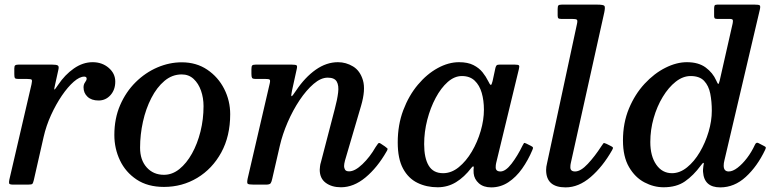

<svg xmlns="http://www.w3.org/2000/svg" viewBox="-20 -800 3390 832"><path d="M60 -520H206.5Q224.5 -520 230.5 -516.2Q236.5 -512.5 233 -498L219 -434.5Q214 -414 215.5 -412Q217 -410 232 -432.5Q261 -476 300 -503.2Q339 -530.5 381.5 -530.5Q422.5 -530.5 451 -506Q479.5 -481.5 479.5 -446.5Q479.5 -411 458.8 -387.8Q438 -364.5 407 -364.5Q376.5 -364.5 359.2 -380.8Q342 -397 342 -421.5Q342 -434.5 348.8 -443.5Q355.5 -452.5 355.5 -459Q355.5 -468 345 -468Q325 -468 299.5 -445.8Q274 -423.5 248.2 -385.8Q222.5 -348 201.2 -301.5Q180 -255 169 -206.5L126.5 -19.5Q123.5 -7 120.5 -3.5Q117.5 0 101.5 0H38Q21.5 0 19.8 -4.8Q18 -9.5 20.5 -21.5L116.5 -434.5Q120 -450.5 117.5 -454.2Q115 -458 95.5 -458H59.5Q46.5 -458 44.2 -462.2Q42 -466.5 42 -479.5V-503.5Q42 -514.5 46.2 -517.2Q50.5 -520 60 -520Z M475.5 -215Q475.5 -286.5 500.5 -344.2Q525.5 -402 567.8 -443.8Q610 -485.5 662 -507.8Q714 -530 767.5 -530Q831 -530 878.2 -498Q925.5 -466 951.5 -414.8Q977.5 -363.5 977.5 -305Q977.5 -210 938.8 -139.2Q900 -68.5 834.8 -29.2Q769.5 10 690.5 10Q620 10 572 -22Q524 -54 499.8 -105.2Q475.5 -156.5 475.5 -215ZM587 -160Q587 -106.5 615.8 -74.5Q644.5 -42.5 690.5 -42.5Q726.5 -42.5 757.5 -67.5Q788.5 -92.5 812 -134.8Q835.5 -177 848.8 -230.2Q862 -283.5 862 -340Q862 -376 851 -407.2Q840 -438.5 819 -458Q798 -477.5 767.5 -477.5Q726 -477.5 692.8 -449.5Q659.5 -421.5 635.8 -375.2Q612 -329 599.5 -272.8Q587 -216.5 587 -160Z M1088 -520H1244Q1262 -520 1265.5 -516.5Q1269 -513 1265.5 -499L1245.5 -408Q1240.5 -384.5 1243.2 -383Q1246 -381.5 1263 -407.5Q1301.5 -465 1348 -497.8Q1394.5 -530.5 1444.5 -530.5Q1479.5 -530.5 1510 -512Q1540.5 -493.5 1552.8 -452Q1565 -410.5 1544.5 -341L1475 -104.5Q1471 -89.5 1471 -80Q1471 -72 1475.2 -64.8Q1479.5 -57.5 1493 -57.5Q1518 -57.5 1550.5 -88.5Q1583 -119.5 1607.5 -162.5Q1614 -172.5 1618.2 -177.8Q1622.5 -183 1630 -177.5L1648 -165.5Q1655.5 -160 1658.5 -157Q1661.5 -154 1655 -143.5Q1615 -73.5 1563.8 -31Q1512.5 11.5 1457.5 11.5Q1417.5 11.5 1391.5 -7.8Q1365.5 -27 1365.5 -64.5Q1365.5 -69.5 1366.8 -79.5Q1368 -89.5 1370.5 -96.5L1430.5 -327Q1441.5 -368 1445.2 -398.8Q1449 -429.5 1439.2 -446.5Q1429.5 -463.5 1400 -463.5Q1370.5 -463.5 1339 -436.5Q1307.5 -409.5 1278.2 -365.8Q1249 -322 1226.5 -270Q1204 -218 1192.5 -168L1159.5 -24.5Q1157 -12.5 1153 -6.2Q1149 0 1133 0H1079Q1057 0 1053.2 -4Q1049.5 -8 1053 -25.5L1149 -439Q1152 -452.5 1148.2 -455.2Q1144.5 -458 1128 -458H1087.5Q1075 -458 1072.2 -462.5Q1069.5 -467 1069.5 -480V-500Q1069.5 -512.5 1072.8 -516.2Q1076 -520 1088 -520Z M2287 -150Q2268.5 -106 2242.5 -69.2Q2216.5 -32.5 2182.8 -10.2Q2149 12 2108.5 12Q2075 12 2055 -5.8Q2035 -23.5 2032.5 -49Q2032 -59 2032 -64.5Q2032 -70 2033 -74Q2032.5 -85 2022.5 -72.5Q1992 -32.5 1956 -10.5Q1920 11.5 1876.5 11.5Q1828 11.5 1788.8 -7.8Q1749.5 -27 1726.5 -69.5Q1703.5 -112 1703.5 -183Q1703.5 -259 1727.5 -322.5Q1751.5 -386 1790.8 -432.8Q1830 -479.5 1876.8 -505Q1923.5 -530.5 1969 -530.5Q2007 -530.5 2031.5 -518Q2056 -505.5 2071 -486.8Q2086 -468 2095.5 -448.5Q2103 -432.5 2106.8 -432Q2110.5 -431.5 2114.5 -448.5L2127 -506.5Q2129 -513.5 2132 -516.8Q2135 -520 2144.5 -520H2211Q2226.5 -520 2229 -516.2Q2231.5 -512.5 2228.5 -500.5L2130 -93.5Q2128 -85.5 2128 -75Q2128 -57 2148.5 -57Q2171 -57 2197 -91Q2223 -125 2244.5 -169.5Q2248.5 -177.5 2250.5 -179.8Q2252.5 -182 2260.5 -178L2280.5 -168Q2288.5 -164 2289.5 -161Q2290.5 -158 2287 -150ZM2077 -324.5Q2077 -364.5 2067.5 -397.5Q2058 -430.5 2037 -450.5Q2016 -470.5 1981.5 -470.5Q1949.5 -470.5 1920.2 -444.8Q1891 -419 1868 -376Q1845 -333 1831.5 -280.8Q1818 -228.5 1818 -175.5Q1818 -115 1837.8 -82.2Q1857.5 -49.5 1900 -49.5Q1936 -49.5 1968 -75.5Q2000 -101.5 2024.5 -143Q2049 -184.5 2063 -232.5Q2077 -280.5 2077 -324.5Z M2598.5 -746 2453.5 -93.5Q2451.5 -85.5 2451.5 -75Q2451.5 -57 2472 -57Q2496.5 -57 2527.2 -90Q2558 -123 2586 -166.5Q2592 -176 2594.8 -179Q2597.5 -182 2608.5 -176.5L2624.5 -168.5Q2634 -164 2635.8 -161Q2637.5 -158 2632.5 -149.5Q2592 -78 2539.8 -33Q2487.5 12 2431 12Q2346.5 12 2346.5 -63.5Q2346.5 -77 2350.5 -92.5L2480.5 -697.5Q2483.5 -711.5 2479.5 -714.8Q2475.5 -718 2458.5 -718H2412Q2402.5 -718 2399.5 -721Q2396.5 -724 2396.5 -733V-761Q2396.5 -773 2399.8 -776.5Q2403 -780 2414.5 -780H2567.5Q2596 -780 2599.5 -774Q2603 -768 2598.5 -746Z M3295.5 -150.5Q3261.5 -79 3211.8 -33.5Q3162 12 3101 12Q3031 12 3026.5 -55.5Q3026 -63.5 3026.8 -69.5Q3027.5 -75.5 3028 -80.5Q3034.5 -107 3017 -83Q2985 -39.5 2948.2 -14Q2911.5 11.5 2855.5 11.5Q2813 11.5 2772.5 -9.8Q2732 -31 2705.8 -76Q2679.5 -121 2679.5 -191.5Q2679.5 -267.5 2705.5 -329.8Q2731.5 -392 2773.2 -437Q2815 -482 2863.2 -506.2Q2911.5 -530.5 2956.5 -530.5Q3007 -530.5 3038 -507.5Q3069 -484.5 3083.5 -451.5Q3090 -436.5 3092.5 -436.2Q3095 -436 3098.5 -450L3154.5 -697Q3156.5 -706 3155.8 -712Q3155 -718 3142.5 -718H3087.5Q3079 -718 3076.5 -721.5Q3074 -725 3074.5 -734.5V-761.5Q3074.5 -771.5 3076.5 -775.8Q3078.5 -780 3088 -780H3250.5Q3267.5 -780 3271.8 -777Q3276 -774 3273 -760L3119 -104.5Q3116 -93.5 3116 -82Q3116 -57 3138 -57Q3155 -57 3176 -73Q3197 -89 3217 -115.2Q3237 -141.5 3251.5 -173Q3257 -185 3266.5 -180L3290.5 -167.5Q3297 -164.5 3298.2 -161.8Q3299.5 -159 3295.5 -150.5ZM3064.5 -320Q3064.5 -360 3057.8 -394.2Q3051 -428.5 3031.2 -449.5Q3011.5 -470.5 2972.5 -470.5Q2939.5 -470.5 2908.2 -446Q2877 -421.5 2852 -380.2Q2827 -339 2812.5 -288.2Q2798 -237.5 2798 -184.5Q2798 -123.5 2823.8 -86.5Q2849.5 -49.5 2892 -49.5Q2926 -49.5 2957.2 -74.8Q2988.5 -100 3012.5 -140.8Q3036.5 -181.5 3050.5 -228.8Q3064.5 -276 3064.5 -320Z"/></svg>

Font: Besley* Medium
Style: Italic
Weight: 500
Italic angle: -13°
Designer: Owen Earl
Foundry: indestructible type*
Version: Version 3.000; ttfautohint (v1.8.3)